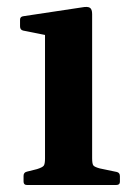

<svg xmlns="http://www.w3.org/2000/svg" viewBox="-20 -526 386 546"><path d="M108 0V-314H242V0ZM56 0Q47 0 47 -10V-26Q47 -36 57 -38L85 -45Q101 -50 104.5 -55Q108 -60 108 -75V-180H242V-76Q242 -60 245.5 -55.5Q249 -51 264 -47L312 -37Q321 -35 321 -25V-9Q321 0 311 0ZM108 -314V-463L126 -423L46 -439Q37 -441 37 -451V-470Q37 -479 47 -480L213 -505Q229 -508 235.5 -504Q242 -500 242 -486V-314Z"/></svg>

Font: Hahmlet SemiBold
Style: Regular
Weight: 600
Version: Version 1.002